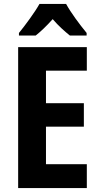

<svg xmlns="http://www.w3.org/2000/svg" viewBox="-20 -953 507 973"><path d="M315 -933H180C158 -893 108 -825 76 -786V-773H161C185 -792 216 -821 247 -856C277 -821 308 -794 334 -773H419V-786C382 -831 339 -889 315 -933ZM420 0V-121H213V-311H405V-430H213V-595H420V-714H72V0Z"/></svg>

Font: Noto Sans Devanagari Condensed
Style: Bold
Weight: 700
Width: 3
Designer: Jelle Bosma - Monotype Design Team
Foundry: Monotype Imaging Inc.
Version: Version 2.004